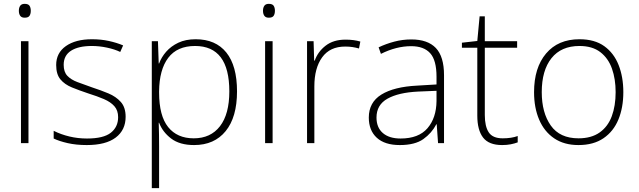

<svg xmlns="http://www.w3.org/2000/svg" viewBox="-20 -744 3319 998"><path d="M108 -724Q127 -724 133.5 -714Q140 -704 140 -688Q140 -672 133.5 -662Q127 -652 108 -652Q92 -652 85 -662Q78 -672 78 -688Q78 -704 85 -714Q92 -724 108 -724ZM128 -530V0H89V-530Z M633 -137Q633 -68 581.5 -29Q530 10 431 10Q376 10 332 0Q288 -10 259 -24V-64Q297 -45 341 -34.5Q385 -24 432 -24Q518 -24 556 -54Q594 -84 594 -135Q594 -170 574.5 -192Q555 -214 520 -229Q485 -244 440 -258Q392 -274 354 -289.5Q316 -305 294 -331.5Q272 -358 272 -406Q272 -469 322.5 -504.5Q373 -540 458 -540Q505 -540 546 -531Q587 -522 620 -508L605 -474Q576 -488 536 -496.5Q496 -505 457 -505Q388 -505 349.5 -480.5Q311 -456 311 -407Q311 -370 330 -350Q349 -330 382 -317.5Q415 -305 458 -290Q504 -275 543.5 -258.5Q583 -242 608 -214Q633 -186 633 -137Z M997 -540Q1101 -540 1156.5 -471Q1212 -402 1212 -269Q1212 -135 1153 -62.5Q1094 10 989 10Q914 10 869.5 -24Q825 -58 807 -106H805Q806 -76 806.5 -44.5Q807 -13 807 16V234H769V-530H801L805 -414H807Q819 -447 844 -475.5Q869 -504 907 -522Q945 -540 997 -540ZM994 -505Q901 -505 854.5 -443.5Q808 -382 807 -269V-263Q807 -142 854 -83.5Q901 -25 987 -25Q1075 -25 1123.5 -88Q1172 -151 1172 -269Q1172 -505 994 -505Z M1377 -724Q1396 -724 1402.5 -714Q1409 -704 1409 -688Q1409 -672 1402.5 -662Q1396 -652 1377 -652Q1361 -652 1354 -662Q1347 -672 1347 -688Q1347 -704 1354 -714Q1361 -724 1377 -724ZM1397 -530V0H1358V-530Z M1776 -538Q1798 -538 1817 -535.5Q1836 -533 1853 -528L1846 -492Q1828 -497 1811.5 -499.5Q1795 -502 1774 -502Q1695 -502 1654.5 -446Q1614 -390 1614 -295V0H1576V-530H1610L1613 -429H1616Q1632 -475 1672.5 -506.5Q1713 -538 1776 -538Z M2118 -539Q2203 -539 2245.5 -494.5Q2288 -450 2288 -353V0H2257L2250 -98H2248Q2224 -52 2180.5 -21Q2137 10 2058 10Q1980 10 1938.5 -28Q1897 -66 1897 -133Q1897 -212 1962.5 -252.5Q2028 -293 2149 -299L2249 -305V-345Q2249 -431 2216 -467.5Q2183 -504 2117 -504Q2040 -504 1960 -464L1948 -498Q1986 -516 2029 -527.5Q2072 -539 2118 -539ZM2153 -268Q2051 -263 1994 -231Q1937 -199 1937 -133Q1937 -81 1970 -52.5Q2003 -24 2062 -24Q2156 -24 2202 -77.5Q2248 -131 2249 -219V-272Z M2593 -25Q2616 -25 2635.5 -28Q2655 -31 2671 -37V-4Q2655 2 2635 6Q2615 10 2590 10Q2521 10 2491 -29Q2461 -68 2461 -143V-496H2381V-522L2461 -531L2473 -659H2500V-530H2668V-496H2500V-146Q2500 -87 2520.5 -56Q2541 -25 2593 -25Z M3220 -265Q3220 -185 3194.5 -123Q3169 -61 3117 -25.5Q3065 10 2987 10Q2912 10 2860.5 -25Q2809 -60 2782.5 -122Q2756 -184 2756 -265Q2756 -392 2818.5 -466Q2881 -540 2992 -540Q3071 -540 3121 -504Q3171 -468 3195.5 -406Q3220 -344 3220 -265ZM2796 -265Q2796 -158 2843 -91.5Q2890 -25 2987 -25Q3054 -25 3097 -55.5Q3140 -86 3160 -140Q3180 -194 3180 -265Q3180 -333 3161 -387Q3142 -441 3100.5 -473Q3059 -505 2992 -505Q2897 -505 2846.5 -441.5Q2796 -378 2796 -265Z"/></svg>

Font: Noto Sans Devanagari ExtraLight
Style: Regular
Weight: 200
Designer: Jelle Bosma - Monotype Design Team
Foundry: Monotype Imaging Inc.
Version: Version 2.004; ttfautohint (v1.8.4.7-5d5b)